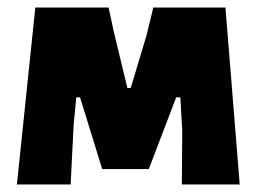

<svg xmlns="http://www.w3.org/2000/svg" viewBox="-20 -491 688 511"><path d="M25 0 74 -471H269L283 -406L319 -257H328L370 -397L388 -471H580L618 0H464L465 -143L460 -232H449L376 -41H252L193 -232H183L176 -159L168 0Z"/></svg>

Font: Alegreya Sans SC Black
Style: Regular
Weight: 900
Designer: Juan Pablo del Peral
Foundry: Huerta Tipografica
Version: Version 2.007